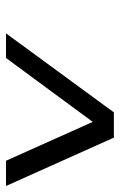

<svg xmlns="http://www.w3.org/2000/svg" viewBox="100 -867 399 639"><g transform="rotate(90 299.5 -547.5)"><path d="M91 -368 354 -727H438L599 -368H515L381 -667L394 -668L173 -368Z"/></g></svg>

Font: Lexend Light
Style: Italic
Weight: 300
Italic angle: -8.13011°
Designer: Bonnie Shaver-Troup, Thomas Jockin
Foundry: Lexend
Version: Version 1.007